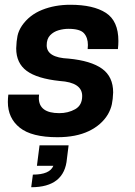

<svg xmlns="http://www.w3.org/2000/svg" viewBox="-20 -563 566 806"><path d="M111 223 118 170Q189 170 204 133H135L146 47H268L261 103Q251 223 111 223ZM221 13Q113 13 63 -27Q13 -67 13 -135Q13 -150 15 -166H144L143 -152Q143 -88 229 -88Q266 -88 295.5 -104.5Q325 -121 325 -160Q325 -217 231 -223Q136 -233 92 -265.5Q48 -298 48 -360Q49 -391 53.5 -412.5Q58 -434 72 -455Q103 -500 156.5 -521.5Q210 -543 275 -543Q372 -543 424.5 -509Q477 -475 477 -391Q477 -375 475 -357H348L349 -374Q349 -405 332.5 -423.5Q316 -442 267 -442Q247 -442 226 -436Q205 -430 190.5 -415Q176 -400 176 -373Q176 -321 268 -317Q362 -308 408.5 -274.5Q455 -241 455 -175Q454 -146 449.5 -125Q445 -104 433 -83Q406 -38 352.5 -12.5Q299 13 221 13Z"/></svg>

Font: Tanohe Sans SemiBold
Style: Italic
Weight: 600
Designer: Village Type and Design LLC & Cristiano Sobral
Foundry: Cooper Hewitt Smithsonian Design Museum
Version: Version 1.00;September 29, 2021;FontCreator 13.0.0.2655 64-b